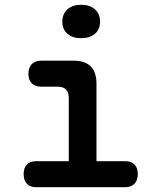

<svg xmlns="http://www.w3.org/2000/svg" viewBox="-20 -784 640 804"><path d="M504 -109Q530 -109 543.5 -95Q557 -81 557 -55Q557 -29 543 -14.5Q529 0 504 0H132Q106 0 92.5 -14.5Q79 -29 79 -55Q79 -81 92.5 -95Q106 -109 132 -109H268V-374Q268 -397 256.5 -409Q245 -421 222 -421H154Q127 -421 113 -435Q99 -449 99 -475Q99 -501 113 -515.5Q127 -530 154 -530H287Q336 -530 360 -506Q384 -482 384 -433V-109ZM320 -624Q284 -624 262.5 -642.5Q241 -661 241 -693Q241 -726 262.5 -745Q284 -764 320 -764Q356 -764 377.5 -745Q399 -726 399 -693Q399 -661 377.5 -642.5Q356 -624 320 -624Z"/></svg>

Font: Maple Mono NL SemiBold
Style: Regular
Weight: 600
Monospace: yes
Designer: subframe7536
Version: Version 7.000